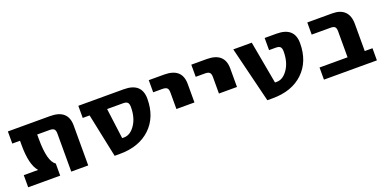

<svg xmlns="http://www.w3.org/2000/svg" viewBox="-14 -1100 3362 1680"><g transform="rotate(-20 1667.0 -260.0)"><path d="M605 0H447V-354Q447 -384 435 -395.5Q423 -407 393 -407H278V-366Q278 -155 344 -113V0H46V-113H178V-115Q118 -185 118 -366V-407H46V-520H439Q605 -520 605 -372Z M766 -407H702V-520H1125Q1291 -520 1291 -372Q1291 -201 1185 -100.5Q1079 0 900 0H851ZM929 -407 966 -123H984Q1042 -123 1086.5 -188Q1131 -253 1131 -352Q1131 -383 1119 -395Q1107 -407 1077 -407Z M1358 -407V-520H1501Q1667 -520 1667 -372V-200H1499V-354Q1499 -384 1486.5 -395.5Q1474 -407 1444 -407Z M1754 -407V-520H1897Q2063 -520 2063 -372V-200H1895V-354Q1895 -384 1882.5 -395.5Q1870 -407 1840 -407Z M2553 -352Q2553 -383 2541 -395Q2529 -407 2499 -407H2437V-520H2547Q2713 -520 2713 -372Q2713 -201 2607.5 -100.5Q2502 0 2323 0H2273L2145 -520H2317L2389 -123H2406Q2464 -123 2508.5 -188Q2553 -253 2553 -352Z M3061 -356Q3061 -385 3049.5 -396Q3038 -407 3009 -407H2834V-520H3067Q3142 -520 3181.5 -481Q3221 -442 3221 -366V-113H3293V0H2800V-113H3061Z"/></g></svg>

Font: M PLUS 1p ExtraBold
Style: Regular
Weight: 800
Version: Version 1.062